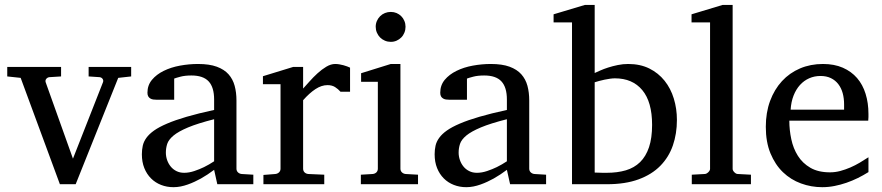

<svg xmlns="http://www.w3.org/2000/svg" viewBox="-20 -757 3623 789"><path d="M465.8 -437 291 0H226.1L64.9 -437L9.8 -442.9V-481.9H231V-442.9L183.1 -439.9Q174.8 -439 169.9 -432.6Q165 -426.3 168 -418L279.8 -105L402.8 -418Q406.2 -425.8 401.9 -432.4Q397.5 -439 389.2 -439.9L344.2 -442.9V-481.9H519V-442.9Z M859.9 -267.1Q792.5 -250 752.9 -233.4Q713.4 -216.8 693.1 -200Q672.9 -183.1 667.2 -165.8Q661.6 -148.4 661.6 -129.9Q661.6 -114.3 666.7 -99.4Q671.9 -84.5 681.4 -72.8Q690.9 -61 704.8 -54Q718.8 -46.9 736.8 -46.9Q756.8 -46.9 778.6 -54.2Q800.3 -61.5 818.4 -70.3Q839.4 -80.6 859.9 -94.2ZM873 0 859.9 -59.1Q833.5 -39.1 805.7 -23.4Q793.5 -16.6 779.8 -10.3Q766.1 -3.9 751.7 1.2Q737.3 6.3 722.4 9.3Q707.5 12.2 692.9 12.2Q665.5 12.2 641.8 2.9Q618.2 -6.3 600.6 -23.9Q583 -41.5 573 -66.4Q563 -91.3 563 -123Q563 -141.6 566.7 -158.2Q570.3 -174.8 581.5 -190.4Q592.8 -206.1 613 -220.5Q633.3 -234.9 666.3 -249Q699.2 -263.2 746.8 -277.1Q794.4 -291 859.9 -305.2V-348.1Q859.9 -398.4 837.4 -422.6Q814.9 -446.8 766.6 -446.8Q740.2 -446.8 721.7 -441.9Q703.1 -437 695.8 -434.1V-347.2H623Q616.2 -347.2 609.6 -348.1Q603 -349.1 597.7 -352.3Q592.3 -355.5 589.1 -361.1Q585.9 -366.7 585.9 -376Q585.9 -406.7 604.5 -429Q623 -451.2 652.8 -465.8Q682.6 -480.5 719.7 -487.3Q756.8 -494.1 793.9 -494.1Q840.3 -494.1 870.8 -482.9Q901.4 -471.7 919.2 -451.7Q937 -431.6 944.3 -404.3Q951.7 -377 951.7 -344.2V-64Q951.7 -54.7 957.8 -48.8Q963.9 -43 972.7 -42L1021 -39.1V0Z M1379.4 -379.9Q1369.6 -391.1 1356.9 -399.2Q1344.2 -407.2 1325.7 -407.2Q1301.3 -407.2 1276.4 -390.9Q1251.5 -374.5 1225.6 -345.2V-64Q1225.6 -54.7 1231.4 -48.8Q1237.3 -43 1246.6 -42L1312.5 -39.1V0H1062.5V-38.1L1111.8 -42Q1120.6 -43 1126.7 -48.8Q1132.8 -54.7 1132.8 -64V-411.1H1060.5V-443.8L1184.6 -481.9H1225.6V-393.1Q1236.3 -404.8 1251.7 -422.1Q1267.1 -439.5 1284.7 -455.6Q1302.2 -471.7 1321 -482.9Q1339.8 -494.1 1357.4 -494.1Q1365.2 -494.1 1374 -492.7Q1382.8 -491.2 1391.1 -489Q1399.4 -486.8 1406.5 -484.1Q1413.6 -481.4 1418.5 -479V-379.9Z M1462.9 0V-39.1L1511.7 -42Q1521 -43 1526.9 -48.8Q1532.7 -54.7 1532.7 -64V-420.9H1463.9V-456.1L1585.9 -494.1H1625.5V-64Q1625.5 -54.7 1631.6 -48.8Q1637.7 -43 1646.5 -42L1697.8 -39.1V0ZM1646.5 -647Q1646.5 -634.3 1641.8 -622.8Q1637.2 -611.3 1628.9 -603Q1620.6 -594.7 1609.6 -589.8Q1598.6 -585 1585.9 -585Q1573.2 -585 1561.8 -589.8Q1550.3 -594.7 1542 -603Q1533.7 -611.3 1528.8 -622.8Q1523.9 -634.3 1523.9 -647Q1523.9 -659.7 1528.8 -670.9Q1533.7 -682.1 1542 -690.4Q1550.3 -698.7 1561.8 -703.4Q1573.2 -708 1585.9 -708Q1598.6 -708 1609.6 -703.4Q1620.6 -698.7 1628.9 -690.4Q1637.2 -682.1 1641.8 -670.9Q1646.5 -659.7 1646.5 -647Z M2063 -267.1Q1995.6 -250 1956.1 -233.4Q1916.5 -216.8 1896.2 -200Q1876 -183.1 1870.4 -165.8Q1864.7 -148.4 1864.7 -129.9Q1864.7 -114.3 1869.9 -99.4Q1875 -84.5 1884.5 -72.8Q1894 -61 1908 -54Q1921.9 -46.9 1939.9 -46.9Q1960 -46.9 1981.7 -54.2Q2003.4 -61.5 2021.5 -70.3Q2042.5 -80.6 2063 -94.2ZM2076.2 0 2063 -59.1Q2036.6 -39.1 2008.8 -23.4Q1996.6 -16.6 1982.9 -10.3Q1969.2 -3.9 1954.8 1.2Q1940.4 6.3 1925.5 9.3Q1910.6 12.2 1896 12.2Q1868.7 12.2 1845 2.9Q1821.3 -6.3 1803.7 -23.9Q1786.1 -41.5 1776.1 -66.4Q1766.1 -91.3 1766.1 -123Q1766.1 -141.6 1769.8 -158.2Q1773.4 -174.8 1784.7 -190.4Q1795.9 -206.1 1816.2 -220.5Q1836.4 -234.9 1869.4 -249Q1902.3 -263.2 1950 -277.1Q1997.6 -291 2063 -305.2V-348.1Q2063 -398.4 2040.5 -422.6Q2018.1 -446.8 1969.7 -446.8Q1943.4 -446.8 1924.8 -441.9Q1906.2 -437 1898.9 -434.1V-347.2H1826.2Q1819.3 -347.2 1812.7 -348.1Q1806.2 -349.1 1800.8 -352.3Q1795.4 -355.5 1792.2 -361.1Q1789.1 -366.7 1789.1 -376Q1789.1 -406.7 1807.6 -429Q1826.2 -451.2 1856 -465.8Q1885.7 -480.5 1922.9 -487.3Q1960 -494.1 1997.1 -494.1Q2043.5 -494.1 2074 -482.9Q2104.5 -471.7 2122.3 -451.7Q2140.1 -431.6 2147.5 -404.3Q2154.8 -377 2154.8 -344.2V-64Q2154.8 -54.7 2160.9 -48.8Q2167 -43 2175.8 -42L2224.1 -39.1V0Z M2761.7 -264.2Q2761.7 -207.5 2745.1 -159.4Q2728.5 -111.3 2693.6 -75.7Q2658.7 -40 2604.2 -20Q2549.8 0 2474.6 0H2330.6V-665H2254.9V-698.2L2383.8 -736.8H2423.8V-457Q2432.6 -460.9 2446.8 -467.3Q2460.9 -473.6 2479.2 -479.5Q2497.6 -485.4 2518.6 -489.7Q2539.6 -494.1 2561.5 -494.1Q2610.8 -494.1 2648.2 -475.6Q2685.5 -457 2710.9 -425.3Q2736.3 -393.6 2749 -351.8Q2761.7 -310.1 2761.7 -264.2ZM2659.7 -244.1Q2659.7 -338.4 2619.4 -386.7Q2579.1 -435.1 2506.8 -435.1Q2498.5 -435.1 2487.3 -433.6Q2476.1 -432.1 2464.6 -429.7Q2453.1 -427.2 2442.1 -424.3Q2431.2 -421.4 2423.8 -418.9V-47.9Q2432.1 -47.4 2440.9 -47.4Q2448.2 -46.9 2456.5 -46.9H2472.7Q2517.1 -46.9 2551.8 -57.1Q2586.4 -67.4 2610.4 -90.8Q2634.3 -114.3 2647 -151.9Q2659.7 -189.5 2659.7 -244.1Z M2822.8 0V-39.1L2876 -42Q2882.8 -42 2890.4 -49.1Q2897.9 -56.2 2897.9 -63V-665H2821.8V-698.2L2949.7 -736.8H2990.7V-63Q2990.7 -56.2 2997.8 -49.1Q3004.9 -42 3011.7 -42L3065.9 -39.1V0Z M3548.8 -49.8Q3527.8 -36.6 3505.1 -25.4Q3482.4 -14.2 3458.3 -5.9Q3434.1 2.4 3409.2 7.3Q3384.3 12.2 3358.9 12.2Q3313.5 12.2 3271.5 -3.2Q3229.5 -18.6 3197.5 -49.3Q3165.5 -80.1 3146.2 -126.7Q3127 -173.3 3127 -235.8Q3127 -294.4 3144.5 -342Q3162.1 -389.6 3193.4 -423.6Q3224.6 -457.5 3267.6 -475.8Q3310.5 -494.1 3361.8 -494.1Q3408.2 -494.1 3443.4 -478.8Q3478.5 -463.4 3502 -436.3Q3525.4 -409.2 3537.1 -371.3Q3548.8 -333.5 3548.8 -289.1V-275.9Q3548.8 -268.1 3547.9 -261.2H3223.6Q3223.6 -223.1 3231.7 -185.1Q3239.7 -147 3258.8 -116.7Q3277.8 -86.4 3310.1 -67.6Q3342.3 -48.8 3390.6 -48.8Q3412.1 -48.8 3433.1 -54.4Q3454.1 -60.1 3474.4 -68.8Q3494.6 -77.6 3513.2 -88.6Q3531.7 -99.6 3548.8 -110.8ZM3448.7 -328.1Q3448.7 -353 3442.9 -374.3Q3437 -395.5 3425 -411.1Q3413.1 -426.8 3394.8 -435.8Q3376.5 -444.8 3351.6 -444.8Q3326.7 -444.8 3305.2 -435.3Q3283.7 -425.8 3267.3 -407.7Q3251 -389.6 3241 -364Q3231 -338.4 3229 -306.2H3448.7Z"/></svg>

Font: BabelStone Ogham Bound
Style: Regular
Weight: 400
Designer: Andrew West
Foundry: BabelStone
Version: Version 2.02 March 14, 2022